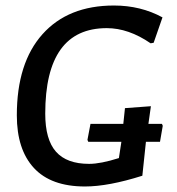

<svg xmlns="http://www.w3.org/2000/svg" viewBox="-20 -668 641 696"><path d="M288 8Q165 8 103 -59Q41 -126 41 -250Q41 -440 134 -544Q227 -648 393 -648Q490 -648 569 -605L537 -513L526 -511Q446 -566 367 -566Q144 -566 144 -256Q144 -162 183 -118Q222 -74 303 -74Q345 -74 411 -95L420 -154H300L297 -161L308 -219H427L433 -276L527 -283L518 -219H567L570 -212L560 -154H509L496 -31Q373 8 288 8Z"/></svg>

Font: Alegreya Sans SC Medium
Style: Italic
Weight: 500
Italic angle: -7°
Designer: Juan Pablo del Peral
Foundry: Huerta Tipografica
Version: Version 2.007